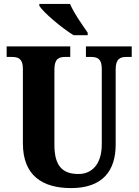

<svg xmlns="http://www.w3.org/2000/svg" viewBox="-20 -951 708 981"><path d="M356 -771H428V-784C402 -822 356 -886 338 -931H181V-921C203 -886 297 -807 356 -771ZM343 10C504 10 571 -78 571 -212V-596C571 -652 595 -660 627 -660H653V-714H419V-660H445C476 -660 500 -652 500 -600V-214C500 -111 449 -62 381 -62C304 -62 258 -98 258 -210V-596C258 -652 282 -660 313 -660H339V-714H14V-660H41C72 -660 97 -652 97 -600V-218C97 -54 197 10 343 10Z"/></svg>

Font: Noto Serif Condensed ExtraBold
Style: Regular
Weight: 800
Width: 3
Designer: Monotype Design Team
Foundry: Monotype Imaging Inc.
Version: Version 2.013